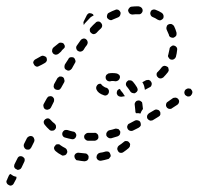

<svg xmlns="http://www.w3.org/2000/svg" viewBox="-36 -369 628 607"><path d="M-12 195Q-12 195 -12 195L-14 200Q-17 204 -15 209Q-13 214 -8 216Q-4 219 1 217Q6 215 8 210L15 197Q16 195 16 193Q16 192 16 190Q11 189 6 187Q1 184 -3 181Q-4 182 -6 183Q-7 184 -8 186L-12 195Q-12 195 -12 195ZM42 138Q42 135 42 133Q41 131 39 129Q37 127 35 126Q31 124 26 125Q21 127 19 132L10 150Q9 152 9 154Q8 157 9 159Q10 162 12 164Q13 165 16 166Q18 168 20 168Q23 168 25 167Q28 166 29 165Q31 163 32 161L41 142Q42 140 42 138ZM204 116Q200 119 199 124Q199 126 200 129Q200 131 202 133Q203 135 205 137Q207 138 210 138Q220 140 231 141Q233 141 236 140Q238 139 240 138Q242 136 243 134Q244 132 244 129Q245 124 241 120Q238 116 233 116Q223 115 214 114Q209 113 204 116ZM272 119Q269 123 269 129Q270 134 274 137Q279 140 284 139Q295 137 305 134Q307 134 309 132Q311 130 312 128Q314 126 314 124Q314 121 313 119Q312 114 308 111Q303 109 298 110Q289 113 280 114Q275 115 272 119ZM151 87Q148 87 146 87Q144 87 141 88Q139 90 138 92Q134 96 135 101Q136 106 140 109Q148 116 158 121Q160 123 163 123Q165 123 168 122Q170 122 172 120Q174 119 175 116Q178 112 176 107Q175 102 170 99Q162 95 155 90Q153 88 151 87ZM335 99Q334 104 337 108Q339 113 344 114Q350 115 354 112Q363 106 371 99Q373 97 374 95Q375 93 375 90Q376 88 375 85Q374 83 372 81Q369 77 364 77Q359 76 355 80Q348 86 340 91Q336 94 335 99ZM72 70Q71 65 66 62Q61 60 56 62Q51 64 49 68L40 86Q38 91 40 96Q42 101 46 103Q48 104 51 104Q53 104 56 104Q58 103 60 101Q62 99 63 97L72 79Q74 74 72 70ZM264 76Q269 75 272 72Q276 68 275 63Q275 57 271 54Q267 50 262 51Q256 51 250 51H243Q238 51 234 55Q230 58 230 63Q230 69 234 72Q238 76 243 76H250Q257 76 264 76ZM200 69Q204 66 205 61Q206 56 203 52Q200 47 195 47Q186 45 177 42Q172 41 167 43Q163 46 161 51Q160 56 162 60Q165 65 170 66Q180 69 191 71Q196 72 200 69ZM343 56Q345 51 344 46Q343 44 341 42Q340 40 338 39Q335 38 333 38Q331 37 328 38Q319 41 309 43Q307 44 305 45Q303 47 302 49Q300 51 300 54Q300 56 300 59Q302 64 306 66Q310 69 316 68Q325 65 336 62Q341 60 343 56ZM409 28Q410 23 408 18Q406 13 401 12Q396 10 391 12Q382 17 374 21Q371 22 370 23Q368 25 367 28Q366 30 366 32Q366 35 367 37Q369 42 374 44Q379 46 384 44Q393 39 402 35Q407 32 409 28ZM130 44Q135 44 138 40Q140 38 141 35Q141 33 141 31Q141 28 140 26Q139 24 137 22Q130 17 124 10Q121 6 116 5Q111 5 107 8Q103 11 102 16Q102 21 105 25Q112 34 121 42Q125 45 130 44ZM469 -3Q470 -5 471 -7Q471 -10 471 -12Q471 -15 469 -17Q467 -21 462 -22Q457 -24 452 -21Q443 -16 435 -11Q431 -8 429 -3Q428 2 430 6Q432 8 434 10Q436 11 438 12Q440 13 443 12Q445 12 447 11Q456 6 465 0Q467 -1 469 -3ZM394 -11Q393 -13 392 -15Q392 -16 392 -18Q391 -28 390 -37Q389 -42 392 -46Q395 -51 400 -51Q402 -52 405 -51Q407 -51 409 -49Q411 -48 413 -46Q414 -43 414 -41Q415 -33 416 -24Q415 -23 414 -22Q410 -16 408 -10Q401 -12 394 -11Q394 -11 394 -11ZM135 -52Q135 -54 135 -56Q134 -59 132 -61Q131 -63 128 -64Q126 -65 124 -65Q121 -65 119 -64Q116 -64 115 -62Q113 -60 112 -58L102 -40Q101 -38 101 -35Q101 -33 102 -31Q102 -28 104 -26Q106 -24 108 -23Q113 -21 117 -23Q122 -24 125 -29L134 -47Q135 -49 135 -52ZM530 -46Q531 -51 528 -55Q527 -57 525 -58Q523 -60 520 -60Q518 -61 516 -60Q513 -60 511 -59L494 -47Q490 -45 489 -39Q488 -34 491 -30Q492 -28 494 -27Q496 -25 499 -25Q501 -24 504 -25Q506 -25 508 -27L525 -38Q529 -41 530 -46ZM343 -88Q338 -87 335 -83Q333 -79 333 -74Q334 -71 335 -69Q336 -67 338 -66Q340 -64 342 -64Q345 -63 347 -63Q353 -64 359 -65Q357 -67 356 -69Q353 -75 349 -79Q345 -83 343 -88ZM572 -75Q573 -80 570 -84Q569 -86 567 -88Q565 -89 562 -89Q560 -90 557 -89Q555 -89 553 -87H552Q548 -84 547 -79Q546 -74 549 -69Q551 -67 553 -66Q555 -65 557 -64Q560 -64 562 -64Q564 -65 567 -66V-67Q571 -70 572 -75ZM302 -91Q306 -89 308 -84Q309 -80 308 -76Q307 -73 305 -71Q304 -69 301 -68Q299 -67 297 -67Q294 -67 292 -68Q274 -74 269 -86Q267 -91 269 -96Q271 -101 275 -103Q277 -104 279 -104Q281 -104 283 -104Q286 -99 291 -96Q296 -92 302 -91ZM379 -77Q381 -75 383 -75Q386 -74 388 -74Q391 -74 393 -76Q397 -78 399 -83Q400 -88 397 -93Q391 -103 384 -111Q382 -113 380 -114Q378 -115 375 -115Q373 -115 370 -115Q368 -114 366 -112Q362 -108 362 -103Q362 -98 366 -94Q371 -88 376 -80Q377 -78 379 -77ZM168 -113Q168 -116 167 -118Q167 -121 165 -123Q164 -125 161 -126Q159 -127 157 -127Q154 -127 152 -127Q150 -126 148 -124Q146 -123 145 -121L135 -103Q134 -101 134 -98Q133 -96 134 -93Q135 -91 136 -89Q138 -87 140 -86Q145 -84 150 -85Q154 -86 157 -91L167 -109Q168 -111 168 -113ZM421 -91Q422 -88 422 -85Q430 -89 437 -93Q442 -95 443 -100Q445 -105 442 -110Q441 -112 439 -114Q437 -115 435 -116Q432 -117 430 -116Q427 -116 425 -115Q420 -112 414 -109Q415 -107 417 -104Q420 -98 421 -91ZM329 -112Q334 -112 338 -115Q342 -118 343 -123Q344 -128 341 -132Q337 -136 332 -137Q326 -138 319 -138Q313 -138 308 -137Q306 -137 304 -135Q302 -134 300 -132Q299 -130 298 -127Q298 -125 298 -122Q299 -117 303 -114Q308 -111 313 -112Q316 -113 319 -113Q324 -113 329 -112ZM459 -134Q459 -128 463 -125Q464 -123 467 -122Q469 -121 471 -121Q474 -121 476 -122Q478 -123 480 -124Q488 -132 495 -141Q496 -143 497 -145Q498 -147 497 -150Q497 -152 496 -155Q495 -157 493 -158Q489 -161 483 -161Q478 -160 475 -156Q470 -149 463 -142Q459 -139 459 -134ZM202 -179Q201 -184 197 -187Q192 -189 187 -188Q182 -187 180 -182L169 -165Q167 -160 168 -155Q169 -150 174 -148Q178 -145 183 -146Q188 -148 191 -152L201 -170Q204 -174 202 -179ZM112 -177Q113 -182 111 -187Q108 -191 103 -192Q98 -194 93 -191Q85 -186 77 -182Q74 -181 73 -179Q71 -178 70 -175Q69 -173 69 -170Q70 -168 71 -166Q73 -161 78 -159Q82 -157 87 -160Q96 -164 106 -170Q110 -172 112 -177ZM495 -191Q496 -189 497 -187Q498 -185 500 -183Q502 -181 504 -181Q509 -179 514 -182Q518 -184 520 -189Q523 -200 524 -211Q525 -216 522 -220Q519 -224 514 -225Q509 -226 505 -222Q500 -219 500 -214Q498 -205 496 -196Q495 -194 495 -191ZM140 -196Q134 -197 131 -201Q130 -203 129 -205Q128 -208 129 -210Q129 -213 130 -215Q131 -217 133 -219Q141 -225 148 -231Q152 -235 157 -234Q163 -234 166 -230Q168 -227 169 -224Q169 -221 168 -218Q166 -216 164 -214Q160 -211 157 -206Q153 -202 149 -199Q145 -196 140 -196ZM241 -237Q240 -242 236 -245Q232 -248 227 -247Q222 -246 219 -242Q213 -234 207 -225Q204 -221 205 -216Q206 -211 210 -208Q215 -205 220 -206Q225 -207 228 -211Q233 -220 239 -227Q242 -232 241 -237ZM500 -254Q501 -252 504 -251Q506 -250 508 -250Q511 -249 513 -250Q518 -252 521 -256Q523 -261 522 -266Q519 -277 514 -287Q511 -291 506 -293Q501 -294 497 -292Q492 -290 491 -285Q489 -280 491 -275Q495 -267 498 -259Q498 -256 500 -254ZM287 -288Q287 -293 283 -297Q280 -301 275 -301Q269 -301 266 -297Q258 -290 251 -282Q247 -278 248 -273Q248 -268 252 -265Q256 -261 261 -261Q266 -262 269 -265Q276 -273 283 -279Q287 -283 287 -288ZM229 -302 238 -320Q239 -323 241 -324Q242 -326 245 -327Q247 -328 250 -327Q252 -327 254 -326Q256 -325 258 -324Q259 -322 260 -320Q255 -318 250 -314Q242 -306 234 -297Q231 -294 229 -290Q228 -293 228 -296Q227 -299 229 -302ZM472 -305Q477 -307 480 -311Q482 -315 481 -320Q480 -325 476 -328Q467 -334 456 -338Q451 -340 446 -338Q441 -336 440 -331Q438 -327 440 -322Q442 -317 447 -315Q455 -312 462 -307Q467 -304 472 -305ZM344 -321Q346 -326 345 -330Q343 -335 338 -338Q333 -340 329 -338Q318 -334 309 -329Q304 -327 303 -322Q301 -317 303 -312Q306 -308 311 -306Q316 -304 320 -307Q329 -311 337 -314Q342 -316 344 -321ZM402 -324Q407 -323 411 -327Q415 -331 415 -336Q415 -341 411 -345Q408 -348 402 -349Q400 -349 397 -349Q389 -349 381 -348Q376 -348 373 -344Q369 -340 369 -335Q370 -330 374 -326Q378 -323 383 -323Q390 -324 397 -324Q400 -324 402 -324Z"/></svg>

Font: FRB American Cursive Guidelines Dashed
Style: Italic
Weight: 400
Italic angle: -25°
Version: Version 2.0;Modular Font Editor K font №1